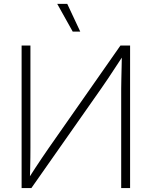

<svg xmlns="http://www.w3.org/2000/svg" viewBox="-20 -960 774 980"><path d="M644 0H598.6V-507.3Q598.6 -530.3 599.4 -558.3Q600.1 -586.4 600.8 -618.4Q601.6 -650.4 602.1 -685.5L611.8 -681.2Q588.9 -646.5 568.8 -615.7Q548.8 -585 530.8 -558.1Q512.7 -531.2 495.6 -506.8L140.1 0H90.3V-727.5H135.3V-206.1Q135.3 -183.1 135 -155.8Q134.8 -128.4 134 -99.4Q133.3 -70.3 132.3 -42.5L123.5 -45.9Q141.6 -74.2 159.4 -101.6Q177.2 -128.9 194.6 -154.5Q211.9 -180.2 227.5 -202.6L594.7 -727.5H644ZM351.1 -798.8 272 -940.4H323.2L389.6 -798.8Z"/></svg>

Font: Inter 24pt ExtraLight
Style: Regular
Weight: 250
Designer: Rasmus Andersson
Foundry: rsms
Version: Version 4.001;git-66647c0bb